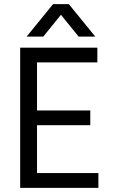

<svg xmlns="http://www.w3.org/2000/svg" viewBox="-20 -903 541 923"><path d="M188 -727H108L235 -883H311L438 -727H358L273 -832ZM453 0H77V-674H448V-603H158V-372H414V-301H158V-71H453Z"/></svg>

Font: Hind Colombo
Style: Regular
Weight: 400
Designer: Jyotish Sonowal, Aditi Pimprikar
Foundry: Indian Type Foundry
Version: Version 1.000;PS 1.0;hotconv 1.0.86;makeotf.lib2.5.63406; tt